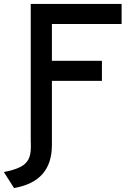

<svg xmlns="http://www.w3.org/2000/svg" viewBox="-72 -720 708 971"><path d="M83.5 0V-700H543V-598.5H190.5V-412.5H443.5V-311H190.5V0ZM-1 231 -52.5 150Q-0.5 140 29.2 125.2Q59 110.5 71.5 86.5Q84 62.5 84 26V-10H190.5V13Q190.5 106.5 142.5 160.5Q94.5 214.5 -1 231Z"/></svg>

Font: Overpass Mono Light SemiBold
Style: Regular
Weight: 600
Monospace: yes
Version: Version 4.000